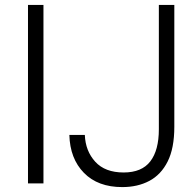

<svg xmlns="http://www.w3.org/2000/svg" viewBox="-20 -747 796 782"><path d="M94 0V-727H157V0ZM478 15Q378.5 15 321.8 -43Q265 -101 262.5 -197.5H325.5Q328 -132 368 -88.2Q408 -44.5 483.5 -44.5Q557.5 -44.5 592.2 -89.8Q627 -135 627 -220.5V-727H690V-230.5Q690 -143.5 663 -89.5Q636 -35.5 588.2 -10.2Q540.5 15 478 15Z"/></svg>

Font: Spline Sans Light
Style: Regular
Weight: 300
Designer: Eben Sorkin, Mirko Velimirovic
Foundry: Sorkin Type
Version: Version 1.000; ttfautohint (v1.8.3)